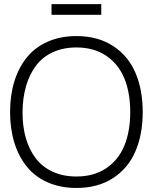

<svg xmlns="http://www.w3.org/2000/svg" viewBox="-20 -913 754 948"><path d="M357.4 15.1Q278.3 15.1 215.8 -12.5Q153.3 -40 112.8 -89.8Q72.3 -139.6 51 -208.3Q29.8 -276.9 29.8 -359.9Q29.8 -442.9 51 -511.5Q72.3 -580.1 112.8 -629.9Q153.3 -679.7 215.8 -707.3Q278.3 -734.9 357.4 -734.9Q462.4 -734.9 537.1 -686.8Q611.8 -638.7 648.2 -554.9Q684.6 -471.2 684.6 -359.9Q684.6 -248.5 648.2 -164.8Q611.8 -81.1 537.1 -33Q462.4 15.1 357.4 15.1ZM357.4 -41.5Q443.8 -41.5 504.4 -82.3Q564.9 -123 594 -193.8Q623 -264.6 623 -359.9Q623 -455.1 594 -525.9Q564.9 -596.7 504.4 -637.7Q443.8 -678.7 357.4 -678.7Q292.5 -678.7 241.7 -655.5Q190.9 -632.3 158.4 -589.6Q126 -546.9 108.9 -488.8Q91.8 -430.7 91.3 -359.9Q90.8 -289.1 107.7 -231Q124.5 -172.9 157.2 -130.4Q189.9 -87.9 241.2 -64.7Q292.5 -41.5 357.4 -41.5ZM234.4 -839.8V-892.6H480V-839.8Z"/></svg>

Font: Manrope Light
Style: Regular
Weight: 300
Designer: Mikhail Sharanda
Foundry: Mikhail Sharanda
Version: Version 4.505;FEAKit 1.0